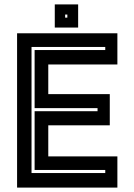

<svg xmlns="http://www.w3.org/2000/svg" viewBox="-20 -851 610 871"><path d="M57.5 0V-700H512.5V-558.5H199V-424H478V-282.5H199V-141.5H512.5V0ZM123 -66H457.5V-80H137V-346.5H422.5V-360.5H137V-624H457.5V-638H123ZM228.5 -726V-831H334.5V-726ZM275.5 -771H285.5V-785H275.5Z"/></svg>

Font: Tourney Thin
Style: Bold
Weight: 700
Version: Version 1.015